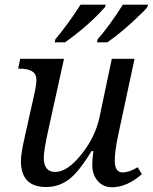

<svg xmlns="http://www.w3.org/2000/svg" viewBox="-20 -786 649 816"><path d="M65.9 -536.1H252L186 -236.8Q166 -146 166 -116.2Q166 -55.2 214.8 -55.2Q266.1 -55.2 325.4 -129.2Q384.8 -203.1 402.8 -287.1L455.1 -536.1H551.8L482.9 -214.8Q467.8 -144 467.8 -104Q467.8 -53.2 501 -53.2Q529.3 -53.2 564.9 -75.2L583 -45.9Q519.5 9.8 456.1 9.8Q418.5 9.8 395.3 -17.1Q372.1 -43.9 372.1 -85Q372.1 -110.8 377 -144H369.1Q314.9 -54.7 272.2 -22.9Q229.5 8.8 175.8 8.8Q68.8 8.8 68.8 -102.1Q68.8 -133.8 86.9 -211.9L126 -387.2Q134.8 -426.8 134.8 -446.8Q134.8 -494.1 64.9 -494.1H57.1ZM212.4 -606 215.3 -619.1Q270 -684.1 322.3 -766.1H429.2L426.3 -755.9Q357.9 -678.2 256.3 -606ZM392.1 -606 395 -619.1Q446.8 -678.2 502 -766.1H609.4L606 -755.9Q604 -749.5 547.6 -697Q491.2 -644.5 436 -606Z"/></svg>

Font: Droid Serif
Style: Italic
Weight: 400
Italic angle: -12°
Designer: Monotype Design team
Foundry: Monotype Imaging Inc.
Version: Version 1.03